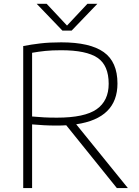

<svg xmlns="http://www.w3.org/2000/svg" viewBox="-20 -964 714 984"><path d="M99 0V-728Q140 -736 186.5 -741.5Q233 -747 294 -747Q441 -747 511.5 -697Q582 -647 582 -536Q582 -358 370.5 -327L635.5 0H579L319.5 -322Q296.5 -320.5 271.5 -320.5Q233.5 -320.5 204.8 -322.2Q176 -324 144.5 -326.5V0ZM272 -361Q413.5 -361 475.2 -404.2Q537 -447.5 537 -534.5Q537 -629 479.8 -667.8Q422.5 -706.5 294 -706.5Q245.5 -706.5 212 -703Q178.5 -699.5 144.5 -693.5V-367Q180 -364 205.8 -362.5Q231.5 -361 272 -361ZM300 -807 168 -944.5H219L323.5 -833L428 -944.5H479L347 -807Z"/></svg>

Font: Encode Sans SmExp XLt
Style: Regular
Weight: 200
Width: 6
Designer: Multiple Designers
Foundry: Impallari Type
Version: Version 3.002; ttfautohint (v1.8.3) -l 8 -r 50 -G 200 -x 14 